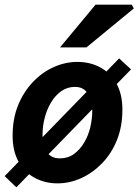

<svg xmlns="http://www.w3.org/2000/svg" viewBox="-24 -773 593 822"><path d="M222 12Q168 12 124 -12Q80 -36 55 -81.5Q30 -127 30 -192Q30 -265 53.5 -322.5Q77 -380 117 -422Q157 -464 206.5 -486Q256 -508 307 -508Q362 -508 406 -484Q450 -460 475 -414.5Q500 -369 500 -304Q500 -231 476.5 -173Q453 -115 412.5 -73.5Q372 -32 323 -10Q274 12 222 12ZM232 -95Q267 -95 292.5 -113.5Q318 -132 336 -162Q354 -192 362.5 -228Q371 -264 371 -299Q371 -345 352 -373Q333 -401 297 -401Q264 -401 238 -382.5Q212 -364 194 -333.5Q176 -303 167 -267Q158 -231 158 -195Q158 -151 176 -123Q194 -95 232 -95ZM46 29 -4 -19 486 -523 537 -476ZM233 -570 385 -753H540L549 -737L346 -570Z"/></svg>

Font: Source Sans 3 ExtraLight
Style: Bold Italic
Weight: 700
Italic angle: -11°
Version: Version 3.052;hotconv 1.1.0;makeotfexe 2.6.0